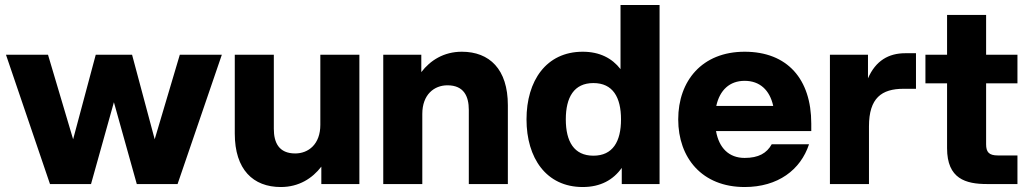

<svg xmlns="http://www.w3.org/2000/svg" viewBox="-20 -740 4135 772"><path d="M530 0H694L872 -520H703L602 -180L511 -520H365L274 -180L173 -520H4L181 0H346L438 -329Z M1081 -222V-520H924V-203C924 -58 998 12 1109 12C1182 12 1236 -23 1272 -70V0H1425V-520H1268V-238C1268 -160 1220 -123 1167 -123C1101 -123 1081 -167 1081 -222Z M1865 -298V0H2022V-317C2022 -462 1948 -532 1837 -532C1764 -532 1710 -497 1674 -450V-520H1521V0H1678V-282C1678 -360 1726 -397 1779 -397C1845 -397 1865 -353 1865 -298Z M2632 0V-720H2475V-462C2441 -506 2391 -532 2323 -532C2176 -532 2097 -415 2097 -260C2097 -105 2176 12 2323 12C2395 12 2446 -17 2480 -65V0ZM2255 -260C2255 -349 2288 -406 2366 -406C2444 -406 2477 -349 2477 -260C2477 -171 2444 -114 2366 -114C2288 -114 2255 -171 2255 -260Z M2974 12C3108 12 3199 -57 3233 -160H3083C3063 -124 3030 -105 2974 -105C2911 -105 2871 -145 2859 -213H3242V-243C3242 -422 3146 -532 2974 -532C2803 -532 2707 -415 2707 -260C2707 -105 2803 12 2974 12ZM2860 -314C2874 -378 2914 -415 2974 -415C3035 -415 3075 -378 3089 -314Z M3317 0H3474V-232C3474 -346 3525 -383 3613 -383H3663V-526H3620C3553 -526 3501 -496 3470 -425V-520H3317Z M3788 -680V-520H3701V-405H3788V-144C3788 -21 3863 0 3949 0H4071V-115H3992C3956 -115 3945 -129 3945 -160V-405H4071V-520H3945V-680Z"/></svg>

Font: Aspekta 750
Style: Regular
Weight: 750
Designer: Ivo Dolenc
Version: Version 2.000